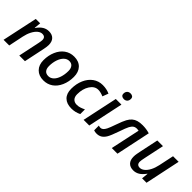

<svg xmlns="http://www.w3.org/2000/svg" viewBox="154 -1750 2763 2763"><g transform="rotate(45 1535.0 -368.5)"><path d="M342.8 0 412.1 -328.1Q420.9 -372.1 420.9 -392.1Q420.9 -456.1 357.9 -456.1Q322.8 -456.1 288.6 -428.2Q254.4 -400.4 227.1 -347.9Q199.7 -295.4 186 -229L138.2 0H22.9L138.2 -540H228L217.8 -439.9H222.2Q262.7 -497.6 305.7 -523.7Q348.6 -549.8 398.9 -549.8Q464.4 -549.8 500.2 -512.7Q536.1 -475.6 536.1 -407.2Q536.1 -373.5 524.9 -318.8L458 0Z M1001 -342.8Q1001 -395 977.1 -424.6Q953.1 -454.1 908.7 -454.1Q863.3 -454.1 827.4 -419.2Q791.5 -384.3 771.7 -324.5Q752 -264.6 752 -196.8Q752 -142.6 776.1 -113.8Q800.3 -85 847.7 -85Q891.6 -85 926.8 -118.2Q961.9 -151.4 981.4 -211.2Q1001 -271 1001 -342.8ZM1116.7 -337.9Q1116.7 -239.3 1081.1 -158.4Q1045.4 -77.6 983.2 -34.4Q920.9 8.8 839.8 8.8Q746.1 8.8 690.9 -47.1Q635.7 -103 635.7 -199.2Q635.7 -296.4 670.7 -377.4Q705.6 -458.5 768.6 -503.7Q831.5 -548.8 914.1 -548.8Q1009.3 -548.8 1063 -492.2Q1116.7 -435.5 1116.7 -337.9Z M1410.2 9.8Q1314.5 9.8 1261.7 -42Q1209 -93.8 1209 -189.9Q1209 -291 1244.9 -373.8Q1280.8 -456.5 1345.7 -503.2Q1410.6 -549.8 1493.2 -549.8Q1573.2 -549.8 1638.2 -520L1604 -430.2Q1544.4 -456.1 1496.1 -456.1Q1422.9 -456.1 1374 -381.1Q1325.2 -306.2 1325.2 -195.8Q1325.2 -141.6 1352.5 -112.3Q1379.9 -83 1428.2 -83Q1464.4 -83 1495.8 -93.8Q1527.3 -104.5 1559.1 -120.1V-24.9Q1490.7 9.8 1410.2 9.8Z M1790 -672.9Q1790 -706.1 1809.1 -726.6Q1828.1 -747.1 1862.8 -747.1Q1888.7 -747.1 1904.8 -734.1Q1920.9 -721.2 1920.9 -694.8Q1920.9 -660.2 1901.4 -640.1Q1881.8 -620.1 1850.1 -620.1Q1824.2 -620.1 1807.1 -632.8Q1790 -645.5 1790 -672.9ZM1767.1 0H1651.9L1767.1 -540H1881.8Z M2340.8 0H2225.6L2321.8 -449.2Q2303.7 -453.1 2287.6 -453.1Q2252.4 -453.1 2229.5 -437.5Q2206.5 -421.9 2186.8 -385.3Q2167 -348.6 2130.9 -242.2Q2088.4 -119.6 2062.5 -76.4Q2036.6 -33.2 2002.9 -12.2Q1969.2 8.8 1921.9 8.8Q1890.6 8.8 1865.7 -1V-97.2Q1883.3 -89.8 1902.8 -89.8Q1926.8 -89.8 1944.8 -105.7Q1962.9 -121.6 1979.7 -154.1Q1996.6 -186.5 2029.8 -282.2Q2065.4 -384.3 2089.6 -428.5Q2113.8 -472.7 2143.1 -497.8Q2172.4 -522.9 2211.9 -534.9Q2251.5 -546.9 2307.6 -546.9Q2383.8 -546.9 2451.7 -525.9Z M2727.1 -540 2664.1 -242.2Q2648.9 -173.3 2648.9 -147.9Q2648.9 -83 2710.9 -83Q2746.1 -83 2780.8 -110.8Q2815.4 -138.7 2842.3 -190.2Q2869.1 -241.7 2883.8 -311L2932.1 -540H3045.9L2932.1 0H2841.8L2852.1 -100.1H2848.1Q2808.1 -43.5 2764.6 -16.8Q2721.2 9.8 2670.9 9.8Q2605.5 9.8 2569.8 -27.3Q2534.2 -64.5 2534.2 -133.8Q2534.2 -164.6 2540 -194.6Q2545.9 -224.6 2551.8 -254.9L2611.8 -540Z"/></g></svg>

Font: Open Sans Semibold
Style: Italic
Weight: 600
Italic angle: -12°
Foundry: Ascender Corporation
Version: Version 1.10